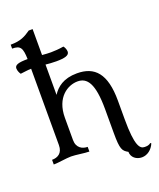

<svg xmlns="http://www.w3.org/2000/svg" viewBox="-169 -912 957 1155"><g transform="rotate(-20 309.0 -334.0)"><path d="M182 -241C182 -373 266 -421 328 -421C388 -421 427 -374 427 -207V-54C427 50 437 63 471 82C471 118 502 141 537 141C572 141 603 117 618 81L613 77C599 88 588 88 573 88C543 88 517 61 517 -110V-229C517 -403 454 -468 341 -468C254 -468 209 -430 182 -388V-582C201 -580 222 -578 250 -578C305 -578 334 -586 334 -610C334 -623 327 -639 320 -647C291 -642 261 -640 238 -640C222 -640 203 -641 182 -643V-809H157C121 -784 92 -766 26 -766V-741C79 -741 90 -722 92 -650C33 -650 9 -642 9 -620C9 -605 17 -589 23 -581C54 -584 63 -587 92 -588V-99C92 -47 59 -30 23 -30V0C54 0 106 -10 137 -10C168 -10 220 0 251 0V-30C219 -30 182 -47 182 -99Z"/></g></svg>

Font: Milonga
Style: Regular
Weight: 400
Designer: Pablo Impallari, Brenda Gallo, Rodrigo Fuenzalida
Foundry: Pablo Impallari, Brenda Gallo, Rodrigo Fuenzalida
Version: Version 1.000